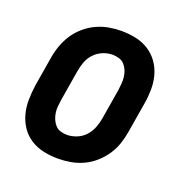

<svg xmlns="http://www.w3.org/2000/svg" viewBox="-102 -623 704 726"><g transform="rotate(20 250.0 -260.0)"><path d="M206 8Q176 8 147.5 2Q119 -4 95.5 -19Q72 -34 56.5 -56.5Q41 -79 33.5 -106.5Q26 -134 26.5 -163.5Q27 -193 31 -222L51 -342Q55 -367 64 -392Q73 -417 87.5 -439Q102 -461 123 -479Q144 -497 168 -508Q192 -519 217 -523.5Q242 -528 267 -528Q297 -528 325.5 -522Q354 -516 377.5 -501Q401 -486 417 -463.5Q433 -441 440.5 -413.5Q448 -386 447.5 -356.5Q447 -327 442 -298L422 -178Q418 -153 409.5 -128Q401 -103 386 -81Q371 -59 350.5 -41Q330 -23 306 -12Q282 -1 256.5 3.5Q231 8 206 8ZM207 -88Q226 -88 246 -96Q266 -104 280 -119.5Q294 -135 301.5 -154.5Q309 -174 312 -193L332 -313Q334 -327 335 -341Q336 -355 334.5 -368Q333 -381 328 -393Q323 -405 314.5 -414.5Q306 -424 293 -428Q280 -432 266 -432Q247 -432 227.5 -424Q208 -416 193.5 -400.5Q179 -385 172 -365.5Q165 -346 162 -327L142 -207Q140 -193 138.5 -179Q137 -165 139 -152Q141 -139 146 -127Q151 -115 159.5 -105.5Q168 -96 180.5 -92Q193 -88 207 -88Z"/></g></svg>

Font: Iosevka Web
Style: Bold Italic
Weight: 700
Italic angle: -9°
Monospace: yes
Designer: Belleve Invis
Foundry: Belleve Invis
Version: Version 28.0.3; ttfautohint (v1.8.3)